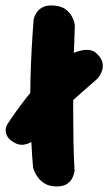

<svg xmlns="http://www.w3.org/2000/svg" viewBox="-73 -670 389 690"><path d="M-21 -157Q-39 -167 -45.5 -178Q-52 -189 -52.5 -199Q-53 -209 -50 -216Q-47 -223 -47 -223Q-32 -246 -14 -271Q4 -296 24.5 -322Q45 -348 70 -374.5Q95 -401 123 -426.5Q151 -452 185 -477Q185 -477 194.5 -481Q204 -485 219 -488.5Q234 -492 249.5 -490Q265 -488 277 -475Q293 -459 295.5 -443.5Q298 -428 293.5 -415.5Q289 -403 283.5 -395.5Q278 -388 278 -388Q246 -360 222 -339Q198 -318 178.5 -300Q159 -282 141 -264Q123 -246 104 -225.5Q85 -205 61 -178Q61 -178 55 -171.5Q49 -165 37.5 -158.5Q26 -152 11 -150Q-4 -148 -21 -157ZM131 0Q105 0 88.5 -10Q72 -20 62.5 -33.5Q53 -47 49.5 -57Q46 -67 46 -67Q42 -110 39.5 -162Q37 -214 36 -270.5Q35 -327 36.5 -384.5Q38 -442 41 -497Q44 -552 48 -601Q48 -601 50.5 -609Q53 -617 60.5 -627.5Q68 -638 82.5 -645Q97 -652 121 -650Q147 -648 162 -637Q177 -626 184.5 -612.5Q192 -599 194 -589Q196 -579 196 -579Q195 -541 193 -491.5Q191 -442 190.5 -387Q190 -332 190 -274.5Q190 -217 191 -161.5Q192 -106 195 -57Q195 -57 193.5 -48.5Q192 -40 186 -28.5Q180 -17 167 -8.5Q154 0 131 0Z"/></svg>

Font: Sour Gummy
Style: Bold
Weight: 700
Designer: Stefie Justprince
Foundry: Eifetstype
Version: Version 1.000